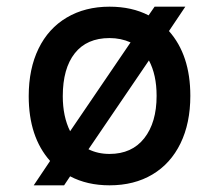

<svg xmlns="http://www.w3.org/2000/svg" viewBox="-20 -543 656 575"><path d="M550 -256Q550 -174 520.5 -113.5Q491 -53 436.5 -20.5Q382 12 308 12Q241 12 190 -15L172 12H81L130 -61Q66 -133 66 -255Q66 -337 95.5 -397.5Q125 -458 180 -490.5Q235 -523 308 -523Q375 -523 425 -497L443 -523H535L486 -450Q550 -378 550 -256ZM190 -150 371 -416Q342 -429 308 -429Q240 -429 204 -383.5Q168 -338 168 -255Q168 -194 190 -150ZM449 -256Q449 -319 426 -362L245 -96Q273 -82 308 -82Q375 -82 412 -129Q449 -176 449 -256Z"/></svg>

Font: Overpass Mono Light
Style: Bold
Weight: 600
Monospace: yes
Designer: Delve Withrington, Dave Bailey
Foundry: Delve Fonts
Version: Version 1.000;DELV;Overpass